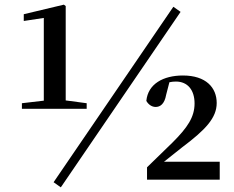

<svg xmlns="http://www.w3.org/2000/svg" viewBox="-20 -771 1006 824"><path d="M241 33 755 -720 724 -742 210 11ZM611 0H923V-77H684L762 -139C862 -214 910 -265 910 -329C910 -395 864 -447 765 -447C681 -447 615 -411 608 -338C617 -322 632 -312 648 -312C667 -312 686 -324 693 -364L707 -418C716 -420 725 -421 735 -421C785 -421 815 -385 815 -327C815 -268 784 -223 721 -160L611 -53ZM168 -304H352V-328L262 -340V-745L254 -751L82 -710V-681L168 -694V-339L74 -328V-304Z"/></svg>

Font: Noto Serif CJK HK
Style: Bold
Weight: 700
Designer: Ryoko NISHIZUKA 西塚涼子 (kana & ideographs); Frank Grießhammer (Latin, Greek & Cyrillic); Wenlong ZHANG 张文龙 (bopomofo); San
Foundry: Adobe
Version: Version 2.001;hotconv 1.1.0;makeotfexe 2.6.0